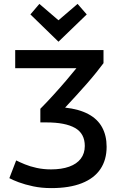

<svg xmlns="http://www.w3.org/2000/svg" viewBox="-20 -950 600 985"><path d="M243 15Q193 15 150.5 6Q108 -3 76 -15Q44 -27 28 -36L63 -127Q81 -118 107.5 -107Q134 -96 168.5 -88.5Q203 -81 242 -81Q296 -81 335 -95Q374 -109 394.5 -136Q415 -163 415 -201Q415 -265 365 -293.5Q315 -322 218 -322H187V-392Q217 -422 252.5 -461Q288 -500 320 -537.5Q352 -575 372 -600H58V-693H511V-626Q497 -607 475 -579.5Q453 -552 425 -520Q397 -488 368.5 -457Q340 -426 314 -398Q386 -390 433.5 -364.5Q481 -339 504 -296.5Q527 -254 527 -197Q527 -130 495 -82.5Q463 -35 399.5 -10Q336 15 243 15ZM280 -736 136 -876 182 -930 280 -846 378 -930 425 -876Z"/></svg>

Font: Ubuntu Sans Mono Medium
Style: Regular
Weight: 500
Monospace: yes
Designer: Dalton Maag Ltd
Foundry: Dalton Maag Ltd
Version: Version 1.006